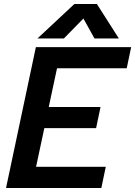

<svg xmlns="http://www.w3.org/2000/svg" viewBox="-20 -933 671 953"><path d="M349 -913H461L570 -742H449L394 -841L297 -742H166ZM158 -699H631L609 -594H263L222 -402H479L457 -297H200L159 -105H505L483 0H10Z"/></svg>

Font: Prompt Medium
Style: Italic
Weight: 500
Italic angle: -12°
Designer: Katatrad Team
Foundry: CadsonDemak
Version: Version 1.001